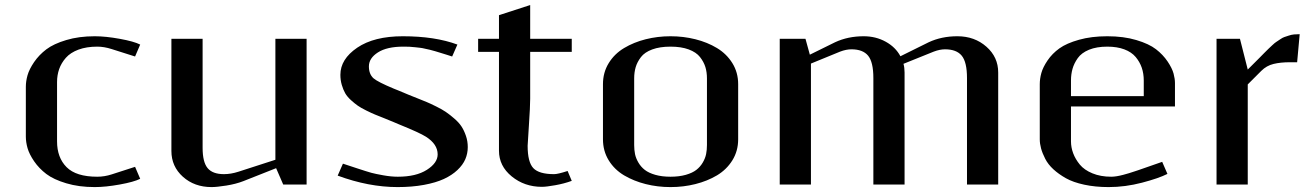

<svg xmlns="http://www.w3.org/2000/svg" viewBox="-20 -739 5267 769"><path d="M83.5 -391.6Q83.5 -413.6 90.3 -437.7Q97.2 -461.9 116.7 -490.5Q136.2 -519 165.5 -541.3Q194.8 -563.5 245.4 -578.6Q295.9 -593.8 359.4 -593.8Q402.8 -593.8 459.7 -583.5Q516.6 -573.2 541.5 -560.5L521 -512.7L427.2 -542.5Q397 -552.2 369.6 -552.2Q326.7 -552.2 294.4 -540.3Q262.2 -528.3 243.9 -507.6Q225.6 -486.8 217 -462.4Q208.5 -438 208.5 -410.6V-172.9Q208.5 -107.9 246.6 -69.6Q284.7 -31.2 369.6 -31.2Q398.4 -31.2 427.2 -40.5L521 -70.8L541.5 -22.9Q516.6 -10.3 459.7 0Q402.8 10.3 359.4 10.3Q295.9 10.3 245.4 -4.9Q194.8 -20 165.5 -42.2Q136.2 -64.5 116.7 -93Q97.2 -121.6 90.3 -145.8Q83.5 -169.9 83.5 -191.9Z M666.5 -583.5Q666.5 -583.5 791.5 -583.5V-147Q791.5 -89.8 811.5 -65.7Q831.5 -41.5 877 -41.5Q904.8 -41.5 935.1 -51.3L1083 -99.1V-583.5H1208V0H1114.3L1085.9 -65.4L955.1 -13.7Q925.3 -2 886.5 4.2Q847.7 10.3 827.6 10.3Q758.8 10.3 712.6 -31Q666.5 -72.3 666.5 -134.3Z M1573.2 -31.2Q1646.5 -31.2 1689.7 -58.8Q1732.9 -86.4 1732.9 -120.6Q1732.9 -161.6 1686 -191.4Q1660.6 -207.5 1578.6 -240.7Q1565.9 -246.1 1556.6 -250Q1545.4 -254.9 1520.3 -264.9Q1495.1 -274.9 1481.9 -280.3Q1468.8 -285.6 1447 -296.4Q1425.3 -307.1 1413.1 -315.7Q1400.9 -324.2 1385.7 -337.9Q1370.6 -351.6 1362.5 -365.7Q1354.5 -379.9 1348.9 -398.9Q1343.3 -418 1343.3 -439.5Q1343.3 -502 1410.6 -547.9Q1478 -593.8 1593.3 -593.8Q1722.2 -593.8 1812 -560.5L1791 -512.7Q1785.6 -514.6 1766.6 -520.5Q1747.6 -526.4 1742.9 -527.8Q1738.3 -529.3 1722.9 -533.9Q1707.5 -538.6 1701.9 -539.6Q1696.3 -540.5 1683.3 -543.7Q1670.4 -546.9 1662.6 -547.6Q1654.8 -548.3 1642.8 -549.8Q1630.9 -551.3 1619.4 -551.8Q1607.9 -552.2 1595.2 -552.2Q1529.8 -552.2 1493.7 -529.1Q1457.5 -505.9 1457.5 -473.1Q1457.5 -441.9 1476.1 -425.3Q1493.2 -410.6 1557.6 -383.8Q1564 -381.3 1577.1 -376Q1604 -364.7 1619.1 -358.4Q1626.5 -355.5 1650.9 -345.7Q1675.3 -335.9 1689 -330.3Q1702.6 -324.7 1726.8 -312.7Q1751 -300.8 1765.9 -290.5Q1780.8 -280.3 1799.3 -264.4Q1817.9 -248.5 1828.4 -232.4Q1838.9 -216.3 1846.2 -194.8Q1853.5 -173.3 1853.5 -149.9Q1853.5 -124.5 1843.8 -101.6Q1834 -78.6 1812 -57.9Q1790 -37.1 1757.8 -22.2Q1725.6 -7.3 1678 1.5Q1630.4 10.3 1572.3 10.3Q1456.5 10.3 1332.5 -35.6L1353.5 -83.5Q1363.8 -80.1 1407.5 -65.7Q1451.2 -51.3 1467.3 -46.9Q1483.4 -42.5 1514.9 -36.9Q1546.4 -31.2 1573.2 -31.2Z M1978.5 -531.2H1895V-583.5H1978.5V-678.2L2103.5 -718.8V-583.5H2270V-531.2H2103.5V-343.8Q2103.5 -312.5 2098.4 -237.1Q2093.3 -161.6 2093.3 -155.3Q2093.3 -89.8 2116 -65.7Q2138.7 -41.5 2199.2 -41.5Q2214.4 -41.5 2253.4 -54.2L2270 -14.6Q2239.3 -3.4 2203.6 2.9Q2168 9.3 2150.4 9.3Q2080.6 9.3 2029.5 -32.5Q1978.5 -74.2 1978.5 -135.3Z M2520 -158.2Q2520 -138.7 2523.4 -121.8Q2526.9 -105 2536.9 -87.9Q2546.9 -70.8 2562.5 -58.6Q2578.1 -46.4 2604.5 -38.8Q2630.9 -31.2 2665.5 -31.2Q2700.2 -31.2 2726.8 -38.8Q2753.4 -46.4 2769 -58.6Q2784.7 -70.8 2794.7 -87.9Q2804.7 -105 2808.1 -121.8Q2811.5 -138.7 2811.5 -158.2V-424.8Q2811.5 -449.7 2805.2 -470.5Q2798.8 -491.2 2783.7 -510.5Q2768.6 -529.8 2738.5 -541Q2708.5 -552.2 2665.5 -552.2Q2622.6 -552.2 2592.3 -541Q2562 -529.8 2547.1 -510.3Q2532.2 -490.7 2526.1 -470.2Q2520 -449.7 2520 -424.8ZM2395 -181.2V-401.9Q2395 -448.7 2418 -486.1Q2440.9 -523.4 2479.7 -546.6Q2518.6 -569.8 2566.2 -581.8Q2613.8 -593.8 2665.5 -593.8Q2717.3 -593.8 2765.1 -581.8Q2813 -569.8 2851.6 -546.6Q2890.1 -523.4 2913.3 -486.1Q2936.5 -448.7 2936.5 -401.9V-181.2Q2936.5 -134.3 2913.3 -96.9Q2890.1 -59.6 2851.6 -36.6Q2813 -13.7 2765.1 -1.7Q2717.3 10.3 2665.5 10.3Q2613.8 10.3 2566.2 -1.7Q2518.6 -13.7 2479.7 -36.6Q2440.9 -59.6 2418 -96.9Q2395 -134.3 2395 -181.2Z M3228 -484.4V0H3103V-583.5H3206.1L3223.6 -520L3324.7 -569.8Q3376 -593.8 3439.5 -593.8Q3487.8 -593.8 3527.3 -572Q3566.9 -550.3 3586.4 -513.7L3699.7 -569.8Q3751 -593.8 3814.5 -593.8Q3883.3 -593.8 3930.7 -552Q3978 -510.3 3978 -448.7V0H3853V-426.3Q3853 -490.2 3832 -515.9Q3811 -541.5 3765.1 -541.5Q3744.1 -541.5 3719.7 -532.2L3598.6 -483.4Q3603 -467.8 3603 -448.7V0H3478V-426.3Q3478 -490.2 3457 -515.9Q3436 -541.5 3390.1 -541.5Q3369.1 -541.5 3344.7 -532.2Z M4430.7 -31.2Q4440.9 -31.2 4453.1 -33.2Q4465.3 -35.2 4478.8 -38.8Q4492.2 -42.5 4501.5 -45.2Q4510.7 -47.9 4523.2 -52.2Q4535.6 -56.6 4538.1 -57.1L4634.8 -90.8L4655.8 -42.5Q4621.1 -24.9 4554 -7.3Q4486.8 10.3 4420.4 10.3Q4366.7 10.3 4322.5 0.7Q4278.3 -8.8 4249.3 -25.1Q4220.2 -41.5 4199 -61Q4177.7 -80.6 4166.3 -103Q4154.8 -125.5 4149.7 -144.5Q4144.5 -163.6 4144.5 -181.2V-401.9Q4144.5 -423.8 4150.9 -446.8Q4157.2 -469.7 4175.8 -497.1Q4194.3 -524.4 4223.1 -545.2Q4252 -565.9 4301.8 -579.8Q4351.6 -593.8 4415 -593.8Q4480.5 -593.8 4531.2 -578.6Q4582 -563.5 4610.1 -541.7Q4638.2 -520 4656.5 -492.7Q4674.8 -465.3 4680.4 -444.3Q4686 -423.3 4686 -406.2V-312.5H4269.5V-172.9Q4269.5 -148.9 4278.3 -125.2Q4287.1 -101.6 4304.9 -79.8Q4322.8 -58.1 4355.5 -44.7Q4388.2 -31.2 4430.7 -31.2ZM4269.5 -354H4561V-416.5Q4561 -444.3 4553 -467.8Q4544.9 -491.2 4528.6 -510.7Q4512.2 -530.3 4483.2 -541.3Q4454.1 -552.2 4415 -552.2Q4372.1 -552.2 4341.8 -539.8Q4311.5 -527.3 4296.6 -506.1Q4281.7 -484.9 4275.6 -463.1Q4269.5 -441.4 4269.5 -416.5Z M5175.3 -489.7H5146Q5108.9 -489.7 5080.8 -482.9Q5052.7 -476.1 5031.7 -455.1L4977.5 -400.9V0H4852.5V-583.5H4946.3L4977.5 -460.4L5025.4 -508.3Q5028.8 -511.7 5042.7 -525.9Q5056.6 -540 5060.1 -543.2Q5063.5 -546.4 5075.2 -557.4Q5086.9 -568.4 5091.6 -571Q5096.2 -573.7 5106.7 -581.1Q5117.2 -588.4 5124 -590.6Q5130.9 -592.8 5141.6 -596.4Q5152.3 -600.1 5162.8 -601.1Q5173.3 -602.1 5185.5 -602.1Z"/></svg>

Font: Resagnicto
Style: Bold
Weight: 700
Version: Version 0.9991